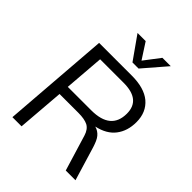

<svg xmlns="http://www.w3.org/2000/svg" viewBox="-254 -1064 1201 1201"><g transform="rotate(45 346.5 -463.0)"><path d="M478 -325Q508 -317 528 -293Q538 -281 545.5 -264Q553 -247 560 -225L628 0H542L470 -237Q457 -280 427 -296Q397 -311 343 -311H176L151 0H70L125 -712H415Q524 -712 582 -664Q641 -614 641 -527Q641 -448 600 -395Q560 -343 478 -325ZM388 -379Q561 -379 561 -522Q561 -644 410 -644H202L181 -379ZM471 -926H545L413 -773H359L251 -926H323L391 -821Z"/></g></svg>

Font: PRinguin Sans
Style: Italic
Weight: 400
Designer: Vernon Adams
Foundry: Vernon Adams
Version: ""